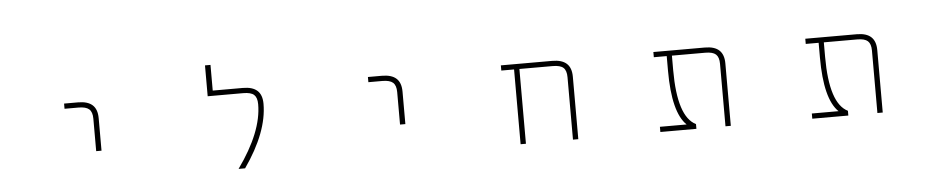

<svg xmlns="http://www.w3.org/2000/svg" viewBox="-41 -975 6081 1259"><g transform="rotate(-5 3000.0 -345.5)"><path d="M476.6 -490.2H384.8V-524.4H476.6Q540 -524.4 571.3 -496.1Q602.5 -467.8 602.5 -409.2V-195.3H567.4V-409.2Q567.4 -453.1 546.4 -471.7Q525.4 -490.2 476.6 -490.2Z M1561.5 -524.4Q1625 -524.4 1656.2 -496.1Q1687.5 -467.8 1687.5 -409.2Q1687.5 -222.7 1530.3 2H1487.3Q1652.3 -227.5 1652.3 -409.2Q1652.3 -453.1 1631.8 -471.7Q1611.3 -490.2 1561.5 -490.2H1327.1V-693.4H1363.3V-524.4Z M2476.6 -490.2H2384.8V-524.4H2476.6Q2540 -524.4 2571.3 -496.1Q2602.5 -467.8 2602.5 -409.2V-195.3H2567.4V-409.2Q2567.4 -453.1 2546.4 -471.7Q2525.4 -490.2 2476.6 -490.2Z M3723.6 -409.2V2H3688.5V-409.2Q3688.5 -453.1 3668 -471.7Q3647.5 -490.2 3597.7 -490.2H3378.9V2H3343.8V-490.2H3259.8V-524.4H3597.7Q3661.1 -524.4 3692.4 -496.1Q3723.6 -467.8 3723.6 -409.2Z M4439.5 -32.2Q4348.6 -119.1 4348.6 -393.6V-490.2H4263.7V-524.4H4602.5Q4666 -524.4 4696.8 -495.6Q4727.5 -466.8 4727.5 -409.2V2H4692.4V-409.2Q4692.4 -453.1 4671.9 -471.7Q4651.4 -490.2 4602.5 -490.2H4382.8V-393.6Q4382.8 -86.9 4501 -29.3V2H4263.7V-32.2Z M5439.5 -32.2Q5348.6 -119.1 5348.6 -393.6V-490.2H5263.7V-524.4H5602.5Q5666 -524.4 5696.8 -495.6Q5727.5 -466.8 5727.5 -409.2V2H5692.4V-409.2Q5692.4 -453.1 5671.9 -471.7Q5651.4 -490.2 5602.5 -490.2H5382.8V-393.6Q5382.8 -86.9 5501 -29.3V2H5263.7V-32.2Z"/></g></svg>

Font: GenEi Gothic M ExtraLight
Style: Regular
Weight: 200
Designer: o_tamon (Modified); [Source Han Sans]
Ryoko NISHIZUKA  (kana & ideographs); Paul D. Hunt (Latin, Greek & Cyrillic); Wenl
Version: Version 1.1a;Original Version 1.004